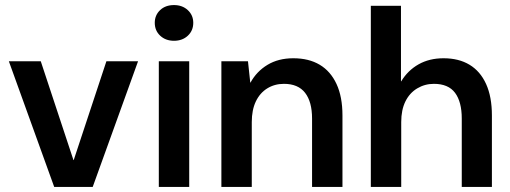

<svg xmlns="http://www.w3.org/2000/svg" viewBox="-20 -738 2014 758"><path d="M194 0 15 -496H141L270 -106H271L400 -496H525L346 0Z M607 0V-496H727V0ZM667 -577Q634 -577 612.5 -597Q591 -617 591 -648Q591 -678 612 -698Q633 -718 667 -718Q700 -718 721.5 -698Q743 -678 743 -648Q743 -617 721.5 -597Q700 -577 667 -577Z M854 0V-496H959L968 -412H969Q993 -456 1036 -482Q1079 -508 1138 -508Q1199 -508 1242 -482.5Q1285 -457 1308.5 -406.5Q1332 -356 1332 -282V0H1212V-270Q1212 -336 1184.5 -371.5Q1157 -407 1101 -407Q1064 -407 1035 -389Q1006 -371 990 -337.5Q974 -304 974 -256V0Z M1444 0V-715H1563V-417H1564Q1590 -460 1632.5 -484Q1675 -508 1731 -508Q1791 -508 1833.5 -482.5Q1876 -457 1899 -406.5Q1922 -356 1922 -282V0H1803V-270Q1803 -336 1776.5 -371.5Q1750 -407 1693 -407Q1657 -407 1627 -389Q1597 -371 1580.5 -337.5Q1564 -304 1564 -256V0Z"/></svg>

Font: DM Sans 28pt SemiBold
Style: Regular
Weight: 600
Version: Version 4.004;gftools[0.9.30]